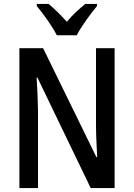

<svg xmlns="http://www.w3.org/2000/svg" viewBox="-20 -960 684 980"><path d="M270 -780H372C394 -825 443 -890 475 -929V-940H415C382 -912 354 -888 321 -849C290 -884 255 -918 228 -940H168V-929C203 -887 248 -824 270 -780ZM565 0V-714H470V-324C470 -275 473 -219 476 -158H472L200 -714H79V0H174V-395C173 -447 171 -502 167 -564H171L443 0Z"/></svg>

Font: Noto Sans Gurmukhi UI Condensed Medium
Style: Regular
Weight: 500
Width: 3
Designer: Jelle Bosma - Monotype Design Team
Foundry: Monotype Imaging Inc.
Version: Version 2.004